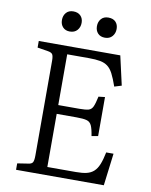

<svg xmlns="http://www.w3.org/2000/svg" viewBox="-96 -962 811 1032"><g transform="rotate(10 309.5 -446.0)"><path d="M64 0V-35L122 -44Q141 -46 147 -56Q153 -66 153 -94V-611Q153 -636 147 -645.5Q141 -655 120 -658L64 -667V-703H509L545 -544L506 -532Q491 -575 478 -600Q465 -625 448 -637.5Q431 -650 407 -654.5Q383 -659 346 -659H227V-382H342Q376 -382 392 -386.5Q408 -391 416 -408.5Q424 -426 432 -464L467 -468V-255L432 -249Q426 -288 417.5 -306Q409 -324 390.5 -329Q372 -334 335 -334H227V-44H383Q418 -44 441 -49.5Q464 -55 480 -69.5Q496 -84 506.5 -110Q517 -136 525 -176H565L543 0ZM411 -782Q386 -782 372 -797Q358 -812 358 -836Q358 -860 372 -876Q386 -892 411 -892Q437 -892 451 -877.5Q465 -863 465 -839Q465 -815 450.5 -798.5Q436 -782 411 -782ZM219 -782Q195 -782 181 -797Q167 -812 167 -836Q167 -860 181 -876Q195 -892 220 -892Q245 -892 259.5 -877.5Q274 -863 274 -839Q274 -815 259.5 -798.5Q245 -782 219 -782Z"/></g></svg>

Font: Literata 18pt Light
Style: Regular
Weight: 300
Designer: Latin by Veronika Burian and Jose Scaglione. Greek by Irene Vlachou. Cyrillic by Vera Evstafieva.
Foundry: TypeTogether
Version: Version 3.103;gftools[0.9.29]